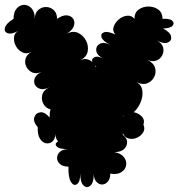

<svg xmlns="http://www.w3.org/2000/svg" viewBox="-23 -748 753 794"><path d="M133 -222Q113 -245 119 -263Q125 -281 143.5 -283.5Q162 -286 182 -262Q182 -282 186 -296Q167 -300 157 -317.5Q147 -335 151.5 -355Q156 -375 181 -387Q159 -376 143.5 -380.5Q128 -385 121.5 -397.5Q115 -410 121 -425Q127 -440 149 -451Q128 -441 111.5 -448Q95 -455 86.5 -471Q78 -487 82.5 -504.5Q87 -522 107 -533Q87 -523 69.5 -531.5Q52 -540 42.5 -558Q33 -576 35 -594.5Q37 -613 56 -622Q26 -605 9.5 -610.5Q-7 -616 -2.5 -633.5Q2 -651 33 -670Q33 -699 46.5 -713.5Q60 -728 77 -728Q94 -728 107.5 -713.5Q121 -699 121 -670Q121 -694 135 -706.5Q149 -719 167 -719Q185 -719 199 -706.5Q213 -694 213 -670Q236 -686 253.5 -684.5Q271 -683 279.5 -670.5Q288 -658 282.5 -641Q277 -624 254 -609Q280 -622 301 -611.5Q322 -601 333 -579.5Q344 -558 339.5 -535Q335 -512 309 -499Q324 -506 337 -503Q350 -500 359 -491Q354 -504 367 -511Q380 -518 404 -506Q377 -520 375 -538.5Q373 -557 389 -566.5Q405 -576 433 -563Q402 -578 397 -593.5Q392 -609 407.5 -614.5Q423 -620 454 -605Q441 -620 447 -637.5Q453 -655 468.5 -668Q484 -681 502.5 -683Q521 -685 533 -670Q533 -696 550.5 -708.5Q568 -721 591 -721Q614 -721 631.5 -708.5Q649 -696 649 -670Q679 -672 689.5 -662Q700 -652 690.5 -641.5Q681 -631 651 -630Q681 -615 684.5 -597.5Q688 -580 671.5 -572.5Q655 -565 626 -580Q647 -569 651.5 -552Q656 -535 648 -519.5Q640 -504 623.5 -497.5Q607 -491 586 -501Q612 -488 618 -468Q624 -448 614.5 -429.5Q605 -411 585.5 -403.5Q566 -396 540 -409Q562 -398 565.5 -374Q569 -350 558.5 -325Q548 -300 530 -284Q548 -281 562.5 -267Q577 -253 570 -233Q578 -215 569 -200.5Q560 -186 543.5 -178.5Q527 -171 510 -175Q493 -179 485 -197Q485 -193 485 -190Q501 -179 502.5 -162.5Q504 -146 491 -132.5Q478 -119 450 -119Q478 -114 490 -97.5Q502 -81 498.5 -63.5Q495 -46 478 -35.5Q461 -25 433 -30Q433 -8 422.5 3.5Q412 15 399 15Q386 15 375.5 3.5Q365 -8 365 -30Q365 7 351 19.5Q337 32 323 19.5Q309 7 309 -30Q309 3 296 13Q283 23 271 5.5Q259 -12 260 -59Q236 -59 224.5 -70Q213 -81 213 -95Q213 -109 224.5 -120Q236 -131 260 -131Q222 -131 211.5 -142.5Q201 -154 217 -163Q206 -177 206 -193V-194Q205 -172 193.5 -162.5Q182 -153 167.5 -155.5Q153 -158 142.5 -174Q132 -190 133 -222ZM371 -473Q375 -473 377.5 -471.5Q380 -470 379 -470Q374 -474 370 -477ZM485 -268 487 -267Q488 -268 488 -269Q487 -269 485 -269Z"/></svg>

Font: Rubik Bubbles
Style: Regular
Weight: 400
Designer: Hubert and Fischer, NaN
Foundry: Hubert and Fischer, NaN
Version: Version 2.200